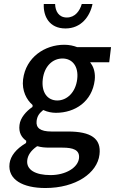

<svg xmlns="http://www.w3.org/2000/svg" viewBox="-20 -728 578 965"><path d="M165 8 167 7H169C186 12 204 14 230 14H294C347 14 382 25 377 68C371 115 310 152 234 152C159 152 111 126 117 77C120 52 135 29 165 8ZM208 217C361 217 469 142 480 49C490 -32 437 -67 322 -67H239C181 -67 160 -86 164 -120C167 -145 178 -159 195 -173L197 -175L200 -174C219 -165 242 -161 261 -161C358 -161 443 -218 456 -325C460 -358 452 -388 439 -406L433 -415H529L538 -491H369H368C350 -498 328 -503 303 -503C206 -503 110 -441 96 -329C89 -272 114 -226 143 -201L144 -199L143 -190L141 -189C112 -169 82 -136 78 -100C73 -61 89 -37 111 -21L112 -20L111 -10L109 -8C62 20 33 55 28 94C18 175 95 217 208 217ZM195 -330C203 -396 245 -434 294 -434C343 -434 376 -395 368 -330C360 -263 316 -223 268 -223C219 -223 187 -263 195 -330ZM445 -708H391C381 -673 357 -640 316 -640C275 -640 258 -672 257 -708H200C197 -646 228 -585 309 -585C388 -585 432 -645 445 -708Z"/></svg>

Font: Falling Sky
Style: LightObl
Weight: 400
Designer: Paul D. Hunt
Foundry: Adobe Systems Incorporated
Version: Version 1.02